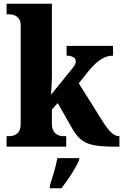

<svg xmlns="http://www.w3.org/2000/svg" viewBox="-20 -780 656 1021"><path d="M15 0H332V-56H317C297 -56 256 -64 256 -121V-198L287 -232L361 -102C410 -15 453 0 602 0H615V-56H612C585 -56 557 -84 523 -139L399 -337L450 -401C498 -460 538 -484 581 -484V-536H334V-484C364 -484 383 -472 383 -455C383 -448 382 -436 367 -419L251 -276C252 -286 256 -342 256 -377V-760H15V-704H28C48 -704 90 -697 90 -645V-119C90 -63 49 -56 28 -56H15ZM245 208V221H307C340 178 384 113 401 71V61H285C278 104 257 169 245 208Z"/></svg>

Font: Noto Serif Tamil SemiCondensed ExtraBold
Style: Italic
Weight: 800
Width: 4
Italic angle: -12°
Designer: Indian Type Foundry, Tom Grace, and the Monotype Design Team
Foundry: Monotype Imaging Inc.
Version: Version 2.003